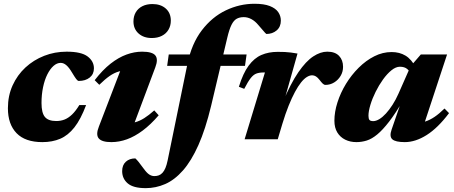

<svg xmlns="http://www.w3.org/2000/svg" viewBox="-20 -740 2410 1020"><path d="M302.5 -406Q282.5 -406 264.2 -389.8Q246 -373.5 231.5 -344.8Q217 -316 208.8 -276.8Q200.5 -237.5 200.5 -192.5Q200.5 -140.5 218.5 -118.8Q236.5 -97 279 -97Q303 -97 323.5 -105.2Q344 -113.5 363 -131.8Q382 -150 401.5 -182H437.5Q409 -106 375.2 -63.2Q341.5 -20.5 299.8 -2.8Q258 15 205 15Q114 15 68 -32.5Q22 -80 22 -165Q22 -231.5 47 -286.5Q72 -341.5 115.2 -381.5Q158.5 -421.5 214.8 -443.5Q271 -465.5 334 -465.5Q412 -465.5 445.5 -440Q479 -414.5 479 -377Q479 -346 456.5 -328Q434 -310 398.5 -310Q392.5 -310 384.8 -320.2Q377 -330.5 362 -355.5Q347 -381 332.5 -393.5Q318 -406 302.5 -406Z M505.5 -68 634.5 -404 670 -366.5Q638 -367.5 612.5 -360.5Q587 -353.5 562.2 -336.2Q537.5 -319 507.5 -289.5L483 -314Q525 -368.5 567.5 -401.8Q610 -435 652 -450.2Q694 -465.5 735 -465.5Q789.5 -465.5 805.5 -445.2Q821.5 -425 805 -382L676 -38L639 -84.5Q671.5 -83.5 696.8 -90.2Q722 -97 746.5 -112.5Q771 -128 799.5 -153.5L823 -127.5Q780.5 -78 738.2 -46.5Q696 -15 654.5 0Q613 15 571.5 15Q521 15 504.5 -4.8Q488 -24.5 505.5 -68ZM689 -626Q689 -653.5 701.2 -674.5Q713.5 -695.5 736.2 -707Q759 -718.5 790 -718.5Q833.5 -718.5 860.5 -694.8Q887.5 -671 887.5 -630.5Q887.5 -603.5 875.2 -582.5Q863 -561.5 840.2 -549.8Q817.5 -538 786 -538Q743 -538 716 -562.2Q689 -586.5 689 -626Z M868 -390 876.5 -450.5H1290L1281.5 -390ZM1101.5 -177.5Q1071.5 -53 1034 31Q996.5 115 952 165.5Q907.5 216 857.5 237.8Q807.5 259.5 754.5 259.5Q688 259.5 658.5 234.2Q629 209 629 169Q629 137 648.5 119.2Q668 101.5 699 101.5Q706.5 108 716.2 120Q726 132 743 155.5Q760 179 773 187.2Q786 195.5 800 195.5Q813 195.5 823.8 191.5Q834.5 187.5 843.2 178Q852 168.5 858.8 152.5Q865.5 136.5 870.5 112.5L976 -401.5Q998 -508 1052.2 -579Q1106.5 -650 1179.8 -685Q1253 -720 1332 -720Q1382.5 -720 1413.2 -708Q1444 -696 1458 -675.8Q1472 -655.5 1472 -630.5Q1472 -597.5 1449.8 -578.5Q1427.5 -559.5 1395 -559.5Q1389.5 -563.5 1379.5 -575.8Q1369.5 -588 1352 -607.5Q1335.5 -627.5 1315.8 -638.2Q1296 -649 1275 -649Q1253 -649 1237.2 -640.2Q1221.5 -631.5 1209.8 -608Q1198 -584.5 1187.5 -540Z M1387.5 -355Q1385.5 -355 1383.8 -355Q1382 -355 1380 -355Q1357.5 -355 1342 -349.2Q1326.5 -343.5 1312 -325.2Q1297.5 -307 1277.5 -268L1249 -279Q1271 -350.5 1300.8 -391Q1330.5 -431.5 1368.8 -448Q1407 -464.5 1455 -464.5Q1476.5 -464.5 1492.8 -463.8Q1509 -463 1525 -461Q1541 -459 1560.5 -455.5L1484 -184.5L1482 -196Q1524.5 -297.5 1565 -356.2Q1605.5 -415 1644 -440.2Q1682.5 -465.5 1718.5 -465.5Q1760 -465.5 1781.2 -443.2Q1802.5 -421 1802.5 -385Q1802.5 -358.5 1789.5 -336.8Q1776.5 -315 1755.2 -302Q1734 -289 1709 -289Q1701.5 -289 1694.5 -295.8Q1687.5 -302.5 1678 -315Q1668 -328 1658.5 -334Q1649 -340 1638 -340Q1625 -340 1610 -330.8Q1595 -321.5 1579.2 -301.8Q1563.5 -282 1547 -251.5Q1530.5 -221 1513.5 -178.8Q1496.5 -136.5 1480 -82L1455.5 0H1279.5Z M2060.5 -52 2115 -210H2123.5Q2081.5 -138 2047.2 -93.8Q2013 -49.5 1984.2 -25.8Q1955.5 -2 1928.5 6.5Q1901.5 15 1873 15Q1840.5 15 1814 2Q1787.5 -11 1772 -36.2Q1756.5 -61.5 1756.5 -98.5Q1756.5 -145.5 1772.8 -196.2Q1789 -247 1818 -294.5Q1847 -342 1885.5 -380.2Q1924 -418.5 1968.5 -441Q2013 -463.5 2060.5 -463.5Q2102.5 -463.5 2134.2 -444.5Q2166 -425.5 2190.5 -379L2164 -342Q2157.5 -361.5 2143.2 -373.5Q2129 -385.5 2104.5 -385.5Q2083 -385.5 2059.8 -366.8Q2036.5 -348 2014.8 -317.8Q1993 -287.5 1975.5 -252.2Q1958 -217 1947.8 -183.2Q1937.5 -149.5 1937.5 -125Q1937.5 -109 1942.8 -102.8Q1948 -96.5 1963 -96.5Q1977.5 -96.5 1995 -107Q2012.5 -117.5 2030.5 -137.2Q2048.5 -157 2065.5 -183.5Q2082.5 -210 2096.5 -241.5L2161 -387.5L2215.5 -450.5H2355L2218.5 -36.5L2189.5 -85.5Q2216.5 -87 2240.2 -94.8Q2264 -102.5 2288.5 -119Q2313 -135.5 2341.5 -163.5L2365.5 -139Q2306 -60 2246.5 -22.5Q2187 15 2130.5 15Q2081 15 2064.2 0Q2047.5 -15 2060.5 -52Z"/></svg>

Font: Newsreader 16pt 16pt ExtraBold
Style: Italic
Weight: 800
Italic angle: -17°
Version: Version 1.003